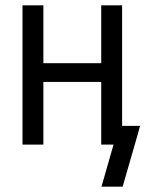

<svg xmlns="http://www.w3.org/2000/svg" viewBox="-20 -540 543 717"><path d="M359 157 404 0H358V-234H142V0H64V-520H142V-304H358V-520H436V-70H503L494 -37L438 157Z"/></svg>

Font: Iosevka Term
Style: Regular
Weight: 400
Monospace: yes
Designer: Belleve Invis
Foundry: Belleve Invis
Version: Version 30.0.1